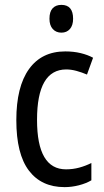

<svg xmlns="http://www.w3.org/2000/svg" viewBox="-20 -758 427 788"><path d="M245 10Q150 10 98.5 -58Q47 -126 47 -265Q47 -402 99 -474.5Q151 -547 248 -547Q282 -547 311 -540Q340 -533 362 -521L337 -452Q316 -461 294 -467Q272 -473 252 -473Q132 -473 132 -266Q132 -63 251 -63Q279 -63 305 -70Q331 -77 355 -89V-18Q333 -5 303.5 2.5Q274 10 245 10ZM232 -738Q280 -738 280 -681Q280 -654 267 -639Q254 -624 232 -624Q210 -624 196.5 -639Q183 -654 183 -681Q183 -710 196 -724Q209 -738 232 -738Z"/></svg>

Font: Noto Sans Devanagari Condensed
Style: Regular
Weight: 400
Width: 3
Designer: Jelle Bosma - Monotype Design Team
Foundry: Monotype Imaging Inc.
Version: Version 2.004; ttfautohint (v1.8.4.7-5d5b)